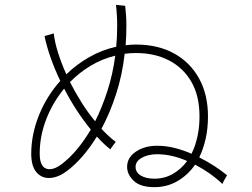

<svg xmlns="http://www.w3.org/2000/svg" viewBox="-20 -790 1040 793"><path d="M618 -17Q560 -17 532.5 -43Q505 -69 505 -101Q505 -139 541 -163.5Q577 -188 629 -188Q665 -188 701 -179Q737 -170 771 -155Q787 -187 795.5 -226Q804 -265 804 -309Q804 -394 770.5 -452Q737 -510 678 -540.5Q619 -571 541 -571Q518 -571 495 -568Q485 -480 459.5 -401.5Q434 -323 399 -258Q413 -243 428 -229Q443 -215 458 -204Q453 -197 446 -188Q439 -179 436 -173Q407 -196 380 -226Q325 -136 257 -84Q221 -57 187 -55Q153 -53 131 -78Q109 -103 109 -155Q109 -234 140.5 -313Q172 -392 229 -456Q205 -506 188.5 -553.5Q172 -601 164 -641L202 -652Q206 -616 219.5 -573Q233 -530 254 -483Q296 -524 348.5 -554Q401 -584 460 -597Q464 -639 464 -682.5Q464 -726 459 -770L497 -766Q502 -725 502 -684Q502 -643 499 -603Q520 -606 541 -606Q633 -606 699.5 -569Q766 -532 802.5 -465.5Q839 -399 839 -309Q839 -260 829.5 -217.5Q820 -175 803 -140Q868 -107 918 -66Q915 -62 908 -49.5Q901 -37 899 -30Q852 -75 786 -110Q756 -67 713 -42Q670 -17 618 -17ZM236 -113Q300 -162 355 -255Q324 -293 296 -336Q268 -379 245 -424Q198 -367 171 -297.5Q144 -228 144 -156Q144 -103 171 -93.5Q198 -84 236 -113ZM373 -289Q402 -347 424 -415.5Q446 -484 456 -560Q402 -547 354.5 -518.5Q307 -490 269 -451Q291 -408 317 -366.5Q343 -325 373 -289ZM618 -52Q659 -52 693.5 -71.5Q728 -91 753 -125Q689 -153 629 -153Q592 -153 566 -138.5Q540 -124 540 -101Q540 -78 561.5 -65Q583 -52 618 -52Z"/></svg>

Font: Zen Kaku Gothic New Light
Style: Regular
Weight: 300
Designer: Yoshimichi Ohira
Foundry: Positype
Version: Version 1.002